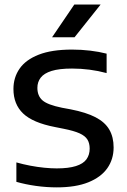

<svg xmlns="http://www.w3.org/2000/svg" viewBox="-20 -822 562 850"><path d="M231.5 7.5Q185.5 7.5 139 1Q92.5 -5.5 52.5 -17V-103Q82.5 -94.5 114 -88.5Q145.5 -82.5 175.8 -79.5Q206 -76.5 231 -76.5Q283.5 -76.5 316 -86.8Q348.5 -97 362.8 -116.8Q377 -136.5 377 -164Q377 -188 367 -204.2Q357 -220.5 332 -231.8Q307 -243 261.5 -252L224 -259.5Q125.5 -278.5 82.5 -319.5Q39.5 -360.5 39.5 -428Q39.5 -479 66.8 -518.2Q94 -557.5 151.5 -580Q209 -602.5 299 -602.5Q340 -602.5 379.5 -597.8Q419 -593 452 -584.5V-498.5Q415 -508.5 376.5 -513.5Q338 -518.5 299 -518.5Q242 -518.5 208.5 -508Q175 -497.5 160.2 -478.2Q145.5 -459 145.5 -433Q145.5 -397.5 168 -377.8Q190.5 -358 254.5 -345L292.5 -338Q361.5 -324.5 403.2 -302.8Q445 -281 464 -248Q483 -215 483 -169.5Q483 -117 455 -77.2Q427 -37.5 371.2 -15Q315.5 7.5 231.5 7.5ZM210.5 -657 309 -802H425.5L310 -657Z"/></svg>

Font: Encode Sans SC SemiExpanded Medium
Style: Regular
Weight: 500
Width: 6
Designer: Multiple Designers
Foundry: Impallari Type
Version: Version 3.002